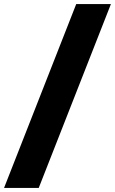

<svg xmlns="http://www.w3.org/2000/svg" viewBox="-39 -863 570 952"><path d="M-19 69H153L511 -843H339Z"/></svg>

Font: Rabbid Highway Sign IV
Style: Blk
Weight: 400
Foundry: Cannot Into Space Fonts
Version: Version 0.277